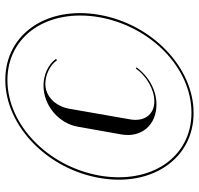

<svg xmlns="http://www.w3.org/2000/svg" viewBox="-33 -706 750 724"><g transform="rotate(-90 342.0 -344.0)"><path d="M33 -344C-2 -146 106 11 278 11C450 11 613 -146 648 -344C683 -543 575 -699 403 -699C231 -699 68 -543 33 -344ZM42 -344C77 -539 234 -691 402 -691C569 -691 673 -540 639 -344C604 -149 447 3 279 3C111 3 8 -149 42 -344ZM197 -261C184 -186 232 -129 310 -129C363 -129 415 -157 450 -204L446 -207C417 -166 366 -137 322 -137C272 -137 244 -175 254 -229L294 -458C304 -512 342 -548 388 -548C422 -548 459 -530 477 -504L482 -508C461 -537 422 -555 381 -555C307 -555 238 -498 226 -424Z"/></g></svg>

Font: Moniqa Ita Display
Style: Italic
Weight: 400
Italic angle: -10°
Designer: Rajesh Rajput
Foundry: Rajesh Rajput
Version: Version 1.000